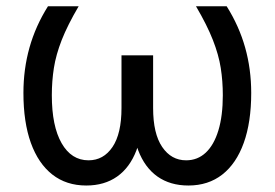

<svg xmlns="http://www.w3.org/2000/svg" viewBox="-20 -565 851 595"><path d="M128.6 -545.5H223.7Q189.3 -486.9 171.3 -441.1Q153.4 -395.2 147 -354.4Q140.6 -313.6 140.6 -269.9Q140.6 -174 171 -121.1Q201.3 -68.2 254.3 -68.2Q300.8 -68.2 328.7 -109.6Q356.5 -150.9 356.5 -230.1V-393.5H423.3V-230.1Q423.3 -153.1 402.9 -99.4Q382.5 -45.8 343 -17.9Q303.6 9.9 247.2 9.9Q185.7 9.9 142.2 -24.1Q98.7 -58.2 75.6 -122.3Q52.6 -186.4 52.6 -277Q52.6 -350.9 71.4 -417.6Q90.2 -484.4 128.6 -545.5ZM587.4 -545.5H682.5Q720.9 -484.4 739.7 -417.6Q758.5 -350.9 758.5 -277Q758.5 -186.4 735.4 -122.3Q712.4 -58.2 668.9 -24.1Q625.4 9.9 563.9 9.9Q507.5 9.9 468 -17.9Q428.6 -45.8 408.2 -99.4Q387.8 -153.1 387.8 -230.1V-393.5H454.5V-230.1Q454.5 -150.9 482.6 -109.6Q510.7 -68.2 556.8 -68.2Q592.3 -68.2 617.7 -92Q643.1 -115.8 656.8 -160.9Q670.5 -206 670.5 -269.9Q670.5 -313.6 664.1 -354.4Q657.7 -395.2 639.7 -441.1Q621.8 -486.9 587.4 -545.5Z"/></svg>

Font: InterMG
Style: Regular
Weight: 400
Designer: Rasmus Andersson
Foundry: rsms
Version: Version 3.019;December 26, 2023;FontCreator 15.0.0.2955 64-b